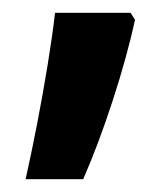

<svg xmlns="http://www.w3.org/2000/svg" viewBox="-20 -618 252 300"><path d="M20 -338Q29 -378 38 -424.5Q47 -471 54.5 -517Q62 -563 66 -598H184L191 -587Q178 -528 156 -460.5Q134 -393 110 -338Z"/></svg>

Font: Noto Sans Hebrew SemiCondensed SemiBold
Style: Regular
Weight: 600
Width: 4
Designer: Monotype Design Team
Foundry: Monotype Imaging Inc.
Version: Version 2.004; ttfautohint (v1.8.4.7-5d5b)